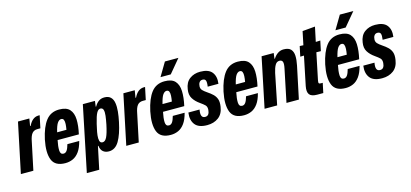

<svg xmlns="http://www.w3.org/2000/svg" viewBox="-101 -1282 4256 1990"><g transform="rotate(-15 2027.0 -287.0)"><path d="M-29 0 83 -534H205L192 -456H198Q236 -536 300 -539Q303 -539 306.5 -539Q310 -539 317 -539L289 -406Q281 -406 273.5 -406Q266 -406 257 -406Q220 -406 199 -380.5Q178 -355 167 -294L105 0Z M448 10Q338 10 307 -67.5Q276 -145 304 -282Q332 -411 384 -477.5Q436 -544 526 -544Q604 -544 638.5 -505.5Q673 -467 675.5 -399Q678 -331 658 -242H430Q416 -176 418 -133Q420 -90 454 -90Q476 -90 490.5 -110.5Q505 -131 517 -175H644Q626 -105 596.5 -64.5Q567 -24 529 -7Q491 10 448 10ZM521 -443Q500 -443 481.5 -417.5Q463 -392 446 -321H546Q552 -354 553.5 -381.5Q555 -409 548 -426Q541 -443 521 -443Z M634 167 779 -534H909L901 -474H906Q924 -507 950 -525.5Q976 -544 1011 -544Q1055 -544 1078.5 -521Q1102 -498 1108.5 -458Q1115 -418 1110 -366.5Q1105 -315 1093 -259Q1066 -130 1024.5 -60.5Q983 9 915 9Q876 9 852 -12Q828 -33 823 -75H818L767 167ZM876 -99Q903 -99 922 -137.5Q941 -176 960 -266Q970 -316 975 -356Q980 -396 973 -419.5Q966 -443 941 -443Q919 -443 901.5 -411.5Q884 -380 865 -300L854 -250Q846 -217 842 -182Q838 -147 844.5 -123Q851 -99 876 -99Z M1102 0 1214 -534H1336L1323 -456H1329Q1367 -536 1431 -539Q1434 -539 1437.5 -539Q1441 -539 1448 -539L1420 -406Q1412 -406 1404.5 -406Q1397 -406 1388 -406Q1351 -406 1330 -380.5Q1309 -355 1298 -294L1236 0Z M1579 10Q1469 10 1438 -67.5Q1407 -145 1435 -282Q1463 -411 1515 -477.5Q1567 -544 1657 -544Q1735 -544 1769.5 -505.5Q1804 -467 1806.5 -399Q1809 -331 1789 -242H1561Q1547 -176 1549 -133Q1551 -90 1585 -90Q1607 -90 1621.5 -110.5Q1636 -131 1648 -175H1775Q1757 -105 1727.5 -64.5Q1698 -24 1660 -7Q1622 10 1579 10ZM1652 -443Q1631 -443 1612.5 -417.5Q1594 -392 1577 -321H1677Q1683 -354 1684.5 -381.5Q1686 -409 1679 -426Q1672 -443 1652 -443ZM1629 -596 1715 -741H1860L1739 -596Z M1970 10Q1877 10 1839.5 -38.5Q1802 -87 1813 -167H1933Q1916 -78 1970 -78Q1995 -78 2006.5 -95Q2018 -112 2020 -141Q2022 -175 2004.5 -192Q1987 -209 1954 -232Q1909 -263 1884 -303Q1859 -343 1869 -401Q1879 -474 1926 -509Q1973 -544 2039 -544Q2129 -544 2165.5 -497.5Q2202 -451 2191 -374H2076Q2083 -420 2075.5 -439Q2068 -458 2042 -458Q2020 -458 2008 -441.5Q1996 -425 1995 -399Q1994 -373 2010 -356Q2026 -339 2057 -318Q2089 -297 2113 -274Q2137 -251 2148 -219.5Q2159 -188 2151 -138Q2140 -63 2090.5 -26.5Q2041 10 1970 10Z M2365 10Q2255 10 2224 -67.5Q2193 -145 2221 -282Q2249 -411 2301 -477.5Q2353 -544 2443 -544Q2521 -544 2555.5 -505.5Q2590 -467 2592.5 -399Q2595 -331 2575 -242H2347Q2333 -176 2335 -133Q2337 -90 2371 -90Q2393 -90 2407.5 -110.5Q2422 -131 2434 -175H2561Q2543 -105 2513.5 -64.5Q2484 -24 2446 -7Q2408 10 2365 10ZM2438 -443Q2417 -443 2398.5 -417.5Q2380 -392 2363 -321H2463Q2469 -354 2470.5 -381.5Q2472 -409 2465 -426Q2458 -443 2438 -443Z M2586 0 2697 -534H2827L2819 -474H2824Q2844 -506 2872 -525Q2900 -544 2934 -544Q2988 -544 3011.5 -518.5Q3035 -493 3037 -448.5Q3039 -404 3027 -347L2954 0H2821L2893 -347Q2904 -397 2897 -419Q2890 -441 2862 -441Q2833 -441 2816 -411Q2799 -381 2788 -331L2721 0Z M3151 0Q3089 0 3068 -28.5Q3047 -57 3059 -117L3123 -427L3083 -426L3106 -534L3145 -532L3175 -676L3311 -688L3278 -532L3327 -534L3304 -426L3256 -427L3197 -142Q3192 -119 3197 -111Q3202 -103 3221 -104H3238L3216 0Z M3456 10Q3346 10 3315 -67.5Q3284 -145 3312 -282Q3340 -411 3392 -477.5Q3444 -544 3534 -544Q3612 -544 3646.5 -505.5Q3681 -467 3683.5 -399Q3686 -331 3666 -242H3438Q3424 -176 3426 -133Q3428 -90 3462 -90Q3484 -90 3498.5 -110.5Q3513 -131 3525 -175H3652Q3634 -105 3604.5 -64.5Q3575 -24 3537 -7Q3499 10 3456 10ZM3529 -443Q3508 -443 3489.5 -417.5Q3471 -392 3454 -321H3554Q3560 -354 3561.5 -381.5Q3563 -409 3556 -426Q3549 -443 3529 -443ZM3506 -596 3592 -741H3737L3616 -596Z M3847 10Q3754 10 3716.5 -38.5Q3679 -87 3690 -167H3810Q3793 -78 3847 -78Q3872 -78 3883.5 -95Q3895 -112 3897 -141Q3899 -175 3881.5 -192Q3864 -209 3831 -232Q3786 -263 3761 -303Q3736 -343 3746 -401Q3756 -474 3803 -509Q3850 -544 3916 -544Q4006 -544 4042.5 -497.5Q4079 -451 4068 -374H3953Q3960 -420 3952.5 -439Q3945 -458 3919 -458Q3897 -458 3885 -441.5Q3873 -425 3872 -399Q3871 -373 3887 -356Q3903 -339 3934 -318Q3966 -297 3990 -274Q4014 -251 4025 -219.5Q4036 -188 4028 -138Q4017 -63 3967.5 -26.5Q3918 10 3847 10Z"/></g></svg>

Font: Mona Sans Condensed
Style: Bold Italic
Weight: 700
Width: 3
Italic angle: -11.7°
Designer: Deni Anggara
Foundry: GitHub
Version: Version 1.001; ttfautohint (v1.8.4.7-5d5b);gftools[0.9.31]